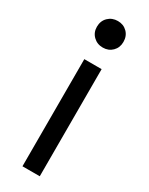

<svg xmlns="http://www.w3.org/2000/svg" viewBox="-184 -723 589 759"><g transform="rotate(30 110.5 -343.0)"><path d="M71 0V-489H150V0ZM50 -625Q50 -652 67.5 -669Q85 -686 111 -686Q137 -686 154 -669Q171 -652 171 -625Q171 -599 154 -582Q137 -565 111 -565Q85 -565 67.5 -582Q50 -599 50 -625Z"/></g></svg>

Font: Space Grotesk Frontify
Style: Regular
Weight: 400
Designer: Florian Karsten
Version: Version 2.000